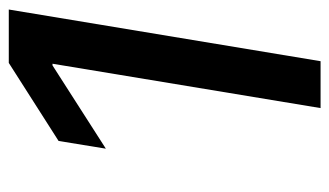

<svg xmlns="http://www.w3.org/2000/svg" viewBox="-180 -588 768 448"><g transform="rotate(-90 204.0 -364.0)"><path d="M405.8 -727.5 285.2 0H175.8L279.3 -625.5H275.4L81.1 -501L99.1 -611.3L281.2 -727.5Z"/></g></svg>

Font: Inter 17pt Medium
Style: Italic
Weight: 500
Italic angle: -9.3988°
Version: Version 4.001;git-66647c0bb